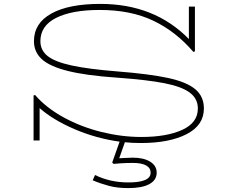

<svg xmlns="http://www.w3.org/2000/svg" viewBox="-20 -720 1184 984"><path d="M620 9 591 91Q600 91 620.5 89.5Q641 88 661 88Q716 88 749.5 108.5Q783 129 783 165Q783 203 745.5 223.5Q708 244 638 244Q581 244 538 232.5Q495 221 455 204L467 177Q545 215 638 215Q752 215 752 165Q752 141 729 128Q706 115 661 115Q626 115 598 117Q570 119 562 120L555 113L593 6Q471 -11 361 -58.5Q251 -106 183 -166V0H152V-231L160 -233Q217 -167 307 -118Q397 -69 500.5 -43.5Q604 -18 704 -18Q834 -18 914 -54.5Q994 -91 994 -164Q994 -214 953 -245Q912 -276 823 -293.5Q734 -311 580 -322Q420 -333 327 -356.5Q234 -380 194 -417Q154 -454 154 -509Q154 -601 243 -650.5Q332 -700 494 -700Q772 -700 948 -520V-686H979V-457L971 -454Q881 -559 765.5 -614Q650 -669 491 -669Q349 -669 268 -628.5Q187 -588 187 -509Q187 -462 224.5 -432.5Q262 -403 347 -384.5Q432 -366 581 -354Q746 -341 841 -320.5Q936 -300 980.5 -263Q1025 -226 1025 -164Q1025 -78 936.5 -32.5Q848 13 702 13Q656 13 620 9Z"/></svg>

Font: BioRhyme Expanded ExtraLight
Style: Regular
Weight: 275
Width: 7
Designer: Aoife Mooney
Foundry: Aoife Mooney Type
Version: Version 1.000